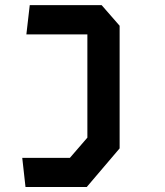

<svg xmlns="http://www.w3.org/2000/svg" viewBox="-20 -548 660 768"><path d="M82 200H327L458.5 45.5V-445L386.5 -527.5H99L85.5 -410.5H329.5V2.5L259.5 83.5H69Z"/></svg>

Font: Monaspace Krypton SemiBold
Style: Regular
Weight: 600
Designer: Riley Cran & the Lettermatic Team
Foundry: Lettermatic
Version: Version 1.200 (Monaspace Krypton)